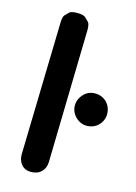

<svg xmlns="http://www.w3.org/2000/svg" viewBox="-122 -851 661 936"><g transform="rotate(15 208.5 -382.5)"><path d="M147 -786.1Q117.7 -785.6 108.9 -776.6Q100.1 -767.6 91.1 -758.5Q82 -749.5 81.5 -720.2L64.9 -50.3Q64.5 -20 81.1 -0.5Q97.7 20.5 128.4 21Q162.1 21.5 182.1 2Q202.1 -17.1 202.6 -48.8L217.8 -716.8Q218.3 -748.5 208.7 -758.1Q199.2 -767.6 189.5 -776.9Q179.7 -786.1 147 -786.1ZM333.5 -429.7Q311 -429.7 291.5 -417.5Q274.9 -405.8 264.2 -387.7Q253.4 -369.1 253.4 -348.1Q253.4 -325.7 265.1 -306.6Q275.9 -289.1 293.5 -278.3Q311 -267.1 331.5 -266.6H334.5Q355 -266.6 371.6 -274.9Q387.7 -282.2 400.4 -298.8Q414.6 -317.9 416.5 -341.3V-342.3V-348.1Q416.5 -368.2 407.7 -385.7Q397 -407.2 376.5 -418.9Q357.9 -429.7 335.4 -429.7Z"/></g></svg>

Font: Comic Relief
Style: Bold
Weight: 700
Designer: Jeff Davis
Foundry: Loudifier
Version: Version 1.200; ttfautohint (v1.8.4.7-5d5b)